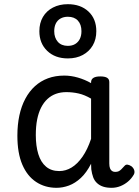

<svg xmlns="http://www.w3.org/2000/svg" viewBox="-20 -880 664 917"><path d="M250 17Q195 17 152.5 -11Q110 -39 86.5 -94Q63 -149 63 -232Q63 -284 72.5 -328.5Q82 -373 101 -408.5Q120 -444 147 -468.5Q174 -493 209 -506Q244 -519 287 -519Q319 -519 352 -509.5Q385 -500 415 -483V-487Q415 -501 426 -508Q437 -515 459 -515Q481 -515 491.5 -508.5Q502 -502 502 -488V-99Q502 -85 505.5 -76Q509 -67 515.5 -63Q522 -59 530 -59Q540 -59 546.5 -62Q553 -65 559.5 -71.5Q566 -78 575 -88Q581 -95 590 -93.5Q599 -92 609 -85Q619 -76 621.5 -65.5Q624 -55 619 -46Q608 -27 591.5 -13Q575 1 555 9Q535 17 513 17Q490 17 473 11.5Q456 6 443.5 -5.5Q431 -17 425 -33.5Q419 -50 416 -71Q416 -76 415.5 -83Q415 -90 415 -98Q393 -55 366 -30Q339 -5 309.5 6Q280 17 250 17ZM151 -235Q151 -183 163 -144Q175 -105 200 -84Q225 -63 263 -63Q294 -63 322 -80Q350 -97 374 -131.5Q398 -166 415 -217V-409Q384 -427 355.5 -433.5Q327 -440 297 -440Q270 -440 247.5 -432Q225 -424 207 -407.5Q189 -391 176.5 -366.5Q164 -342 157.5 -309.5Q151 -277 151 -235ZM304 -601Q243 -601 205.5 -637Q168 -673 168 -731Q168 -770 185 -799Q202 -828 233 -844Q264 -860 304 -860Q365 -860 402.5 -825Q440 -790 440 -731Q440 -692 423 -663Q406 -634 375.5 -617.5Q345 -601 304 -601ZM304 -661Q325 -661 339.5 -670Q354 -679 361.5 -694.5Q369 -710 369 -731Q369 -763 352 -781.5Q335 -800 304 -800Q284 -800 269 -791.5Q254 -783 246.5 -767.5Q239 -752 239 -731Q239 -700 256 -680.5Q273 -661 304 -661Z"/></svg>

Font: Playwrite GB J
Style: Regular
Weight: 400
Designer: Veronika Burian, José Scaglione
Foundry: TypeTogether
Version: Version 1.002